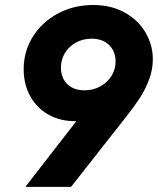

<svg xmlns="http://www.w3.org/2000/svg" viewBox="-20 -748 631 768"><path d="M591.3 -511.2Q591.3 -469.2 576.2 -429.2Q561 -389.2 539.3 -356Q517.6 -322.8 486.8 -283.7L264.2 -0.5H81.5L285.2 -263.2H280.8Q220.2 -263.2 173.3 -289.8Q126.5 -316.4 100.6 -363.8Q74.7 -411.1 74.7 -471.2Q74.7 -543 111.6 -601.6Q148.4 -660.2 211.9 -694.1Q275.4 -728 352.1 -728Q425.3 -728 479.5 -697.5Q533.7 -667 562.5 -617.2Q591.3 -567.4 591.3 -511.2ZM223.6 -477.5Q223.6 -452.6 234.1 -431.9Q244.6 -411.1 265.9 -398.9Q287.1 -386.7 317.9 -386.7Q353 -386.7 381.6 -402.6Q410.2 -418.5 426.3 -444.8Q442.4 -471.2 442.4 -502.4Q442.4 -527.8 431.2 -548.6Q419.9 -569.3 398.4 -581.3Q377 -593.3 346.7 -593.3Q311.5 -593.3 283.4 -577.6Q255.4 -562 239.5 -535.4Q223.6 -508.8 223.6 -477.5Z"/></svg>

Font: Reddit Sans Vanilla ExtraBold
Style: Italic
Weight: 800
Italic angle: -11.25°
Designer: Stephen Hutchings
Version: Version 1.013